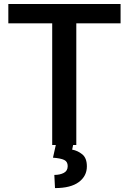

<svg xmlns="http://www.w3.org/2000/svg" viewBox="-20 -731 649 968"><path d="M587.9 -710.9V-613.3H364.7V0H243.2V-613.3H22V-710.9ZM262.2 -3.9H349.6L343.8 23.4Q371.6 28.3 394.8 47.1Q418 65.9 418 107.9Q418 156.7 377.2 187Q336.4 217.3 257.3 217.3L253.9 150.9Q282.2 150.9 301.8 140.6Q321.3 130.4 321.3 106.4Q321.3 84 303.7 75.4Q286.1 66.9 247.1 64Z"/></svg>

Font: Vazirmatn RD UI FD Medium
Style: Regular
Weight: 500
Designer: Saber Rastikerdar
Foundry: Saber Rastikerdar
Version: Version 33.003